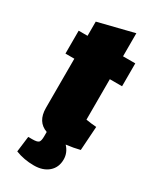

<svg xmlns="http://www.w3.org/2000/svg" viewBox="-205 -694 774 937"><g transform="rotate(30 182.0 -225.5)"><path d="M270 -371V-143Q299 -138 329 -136L320 -1Q285 8 243 13Q271 43 271 81Q271 126 240.5 152.5Q210 179 159 179Q103 179 55 160L66 72H89Q116 72 124 64.5Q132 57 132 30V6Q70 -16 70 -94V-371H20V-500H70V-580L270 -630V-500H339V-371Z"/></g></svg>

Font: Changa ExtraBold
Style: Regular
Weight: 800
Designer: Eduardo Rodriguez Tunni
Foundry: Eduardo Rodriguez Tunni
Version: Version 2.002; ttfautohint (v1.5) -l 8 -r 50 -G 220 -x 14 -H